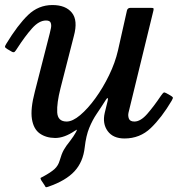

<svg xmlns="http://www.w3.org/2000/svg" viewBox="-23 -552 773 782"><path d="M2.5 -373.5Q49 -450 91.2 -490.8Q133.5 -531.5 190.5 -531.5Q244.5 -531.5 269.8 -500.2Q295 -469 278 -406L223.5 -193Q208 -132 210 -94.5Q212 -57 248.5 -57Q272.5 -57 303.5 -83Q334.5 -109 365.5 -151.8Q396.5 -194.5 421.2 -245.5Q446 -296.5 457.5 -346.5L494 -509Q496.5 -520 508.5 -520H590.5Q600 -520 601.8 -518.5Q603.5 -517 602 -509.5L500.5 -93.5Q497.5 -80.5 502 -68.8Q506.5 -57 524.5 -57Q549.5 -57 576.8 -88.2Q604 -119.5 632.5 -162Q639.5 -172 643 -174.5Q646.5 -177 653.5 -173L670.5 -163.5Q679 -158.5 680.8 -155.5Q682.5 -152.5 676 -141.5Q635.5 -73 591.2 -30.5Q547 12 484 12Q437.5 12 415.5 -18.2Q393.5 -48.5 403.5 -92L415.5 -141Q418 -151.5 415.5 -152.2Q413 -153 408.5 -146Q389 -115 371.2 -89Q353.5 -63 340.5 -31.2Q327.5 0.5 322 48.5Q315.5 107.5 280.5 145.5Q245.5 183.5 175 208Q166.5 211 164.2 210.5Q162 210 158.5 202.5L144.5 181.5Q140.5 174 143.2 172Q146 170 153 167Q183.5 150.5 198.8 136.8Q214 123 220 102Q228 74 236.8 58.5Q245.5 43 262.5 22Q270 12.5 275.8 3.5Q281.5 -5.5 286.5 -14Q291.5 -24 291 -24.2Q290.5 -24.5 281.5 -19Q239 10 201.5 10Q164 9.5 138.8 -8.5Q113.5 -26.5 107 -67.5Q100.5 -108.5 119 -179L179.5 -415.5Q182 -425 184.5 -437.5Q187 -450 183.5 -459.2Q180 -468.5 164.5 -468.5Q136 -468.5 107.5 -436.5Q79 -404.5 47 -355Q41.5 -346 37.2 -341.5Q33 -337 25 -341.5L7 -352Q-2.5 -358 -2.8 -361.2Q-3 -364.5 2.5 -373.5Z"/></svg>

Font: Besley* Medium
Style: Italic
Weight: 500
Italic angle: -13°
Designer: Owen Earl
Foundry: indestructible type*
Version: Version 3.000; ttfautohint (v1.8.3)